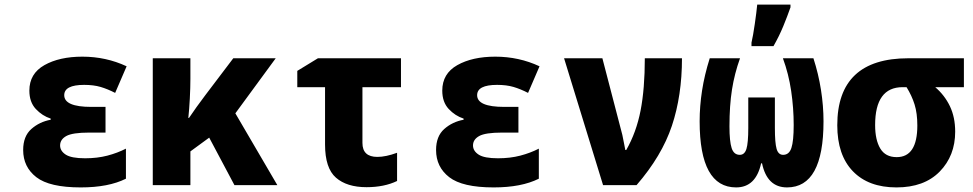

<svg xmlns="http://www.w3.org/2000/svg" viewBox="-20 -807 4240 837"><path d="M332 10Q453 10 529 -28V-159Q492 -140 448 -128.5Q404 -117 351 -117Q291 -117 266.5 -133Q242 -149 242 -173Q242 -199 269 -214Q296 -229 368 -229H440V-341H378Q260 -341 260 -392Q260 -437 347 -437Q388 -437 418.5 -428Q449 -419 482 -402L532 -518Q442 -560 339 -560Q239 -560 173.5 -523Q108 -486 108 -412Q108 -362 136 -332Q164 -302 201 -290V-285Q152 -276 116.5 -244.5Q81 -213 81 -153Q81 -79 138.5 -34.5Q196 10 332 10Z M646 0H810V-147L892 -207L1002 0H1189L1006 -313L1182 -553H997L875 -392Q854 -364 837 -340.5Q820 -317 804 -293H801Q805 -330 807.5 -377.5Q810 -425 810 -463V-553H646Z M1578 9Q1655 9 1711 -18V-141Q1662 -123 1625 -123Q1560 -123 1560 -184V-427H1728V-553H1366L1276 -498V-427H1397V-177Q1397 -74 1444.5 -32.5Q1492 9 1578 9Z M2132 10Q2253 10 2329 -28V-159Q2292 -140 2248 -128.5Q2204 -117 2151 -117Q2091 -117 2066.5 -133Q2042 -149 2042 -173Q2042 -199 2069 -214Q2096 -229 2168 -229H2240V-341H2178Q2060 -341 2060 -392Q2060 -437 2147 -437Q2188 -437 2218.5 -428Q2249 -419 2282 -402L2332 -518Q2242 -560 2139 -560Q2039 -560 1973.5 -523Q1908 -486 1908 -412Q1908 -362 1936 -332Q1964 -302 2001 -290V-285Q1952 -276 1916.5 -244.5Q1881 -213 1881 -153Q1881 -79 1938.5 -34.5Q1996 10 2132 10Z M2609 0H2755Q2865 -127 2909 -258.5Q2953 -390 2953 -553H2791Q2791 -420 2772.5 -325Q2754 -230 2710 -153H2706Q2703 -166 2700 -184Q2697 -202 2693 -219L2606 -553H2439Z M3189 10Q3275 10 3298 -95H3302Q3324 10 3411 10Q3570 10 3570 -278Q3570 -345 3559 -415Q3548 -485 3526 -553H3393Q3418 -485 3429 -410.5Q3440 -336 3440 -262Q3440 -192 3430 -162Q3420 -132 3394 -132Q3373 -132 3365.5 -158Q3358 -184 3358 -249V-382H3242V-249Q3242 -184 3234 -158Q3226 -132 3205 -132Q3179 -132 3169.5 -161.5Q3160 -191 3160 -256Q3160 -347 3171 -416.5Q3182 -486 3206 -553H3074Q3051 -480 3040.5 -412Q3030 -344 3030 -278Q3030 10 3189 10ZM3256 -606H3352Q3377 -650 3394.5 -692.5Q3412 -735 3426 -775V-787H3281Q3278 -755 3270.5 -703Q3263 -651 3256 -621Z M3888 10Q4009 10 4076.5 -59Q4144 -128 4144 -233Q4144 -296 4121 -344Q4098 -392 4057 -427H4182V-553H3940Q3630 -553 3630 -261Q3630 -131 3698 -60.5Q3766 10 3888 10ZM3889 -122Q3840 -122 3817.5 -159.5Q3795 -197 3795 -262Q3795 -427 3915 -427H3932Q3955 -390 3967 -351.5Q3979 -313 3979 -260Q3979 -122 3889 -122Z"/></svg>

Font: Noto Sans Mono Extra
Style: Regular
Weight: 800
Designer: Monotype Design Team
Foundry: Monotype Imaging Inc.
Version: Version 1.900